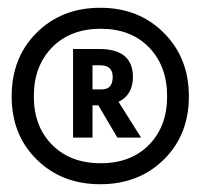

<svg xmlns="http://www.w3.org/2000/svg" viewBox="-20 -807 516 494"><path d="M218 -453H168V-681H235Q322 -681 322 -609Q322 -563 285 -545L343 -453H282L233 -536H218ZM238 -639H218V-577H242Q270 -577 270 -609Q270 -639 238 -639ZM10 -559Q10 -659 74.5 -723Q139 -787 238 -787Q337 -787 401.5 -722.5Q466 -658 466 -559Q466 -460 401.5 -396.5Q337 -333 238 -333Q139 -333 74.5 -396.5Q10 -460 10 -559ZM67 -559Q67 -482 114 -434.5Q161 -387 239 -387Q317 -387 363.5 -434.5Q410 -482 410 -559Q410 -637 363.5 -685Q317 -733 239 -733Q161 -733 114 -685Q67 -637 67 -559Z"/></svg>

Font: Hind Vadodara SemiBold
Style: Regular
Weight: 600
Designer: Hitesh Malaviya
Foundry: Indian Type Foundry
Version: Version 1.001;PS 1.0;hotconv 1.0.86;makeotf.lib2.5.63406; tt